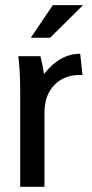

<svg xmlns="http://www.w3.org/2000/svg" viewBox="-20 -722 354 742"><path d="M50.8 -504.9H136.2Q146 -466.8 149.9 -436Q211.4 -514.2 290 -514.2L298.8 -432.1Q232.4 -435.5 192.1 -395.5Q151.9 -355.5 151.9 -287.1V0H58.1V-359.9Q58.1 -447.8 50.8 -504.9ZM184.1 -702.1H300.8L173.8 -576.2H99.1Z"/></svg>

Font: LT Superior Med
Style: Regular
Weight: 500
Designer: Daniel Lyons
Foundry: LyonsType
Version: Version 1.000